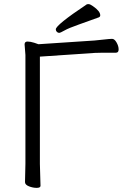

<svg xmlns="http://www.w3.org/2000/svg" viewBox="-20 -900 613 929"><path d="M458 -816Q409 -798 360.5 -781Q312 -764 292 -752.5Q272 -741 266 -741Q260 -741 255 -746Q250 -751 250 -758Q250 -779 400 -879Q402 -880 409 -880Q416 -880 430 -870Q465 -846 465 -826Q465 -819 458 -816ZM101 -19 103 -108V-634L99 -685Q99 -699 113 -699Q127 -699 146 -693Q165 -687 166 -686L437 -704Q460 -706 485.5 -709Q511 -712 522.5 -712Q534 -712 544 -694.5Q554 -677 554 -661Q554 -645 541 -645H479Q452 -645 438 -644L173 -626V-107L176 -1Q176 9 157.5 9Q139 9 120 1.5Q101 -6 101 -19Z"/></svg>

Font: LXGW WenKai
Style: Regular
Weight: 400
Designer: LXGW / Fontworks Inc.
Foundry: LXGW / Fontworks Inc.
Version: Version 1.520; June 14, 2025